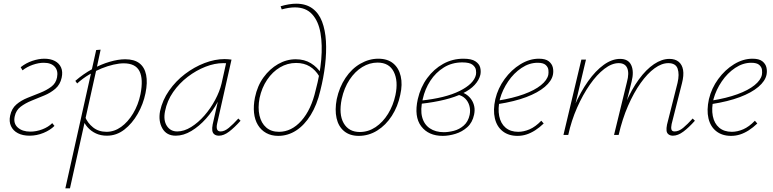

<svg xmlns="http://www.w3.org/2000/svg" viewBox="-20 -731 4188 1040"><path d="M140 4Q103 4 77 -9.5Q51 -23 39.5 -48Q28 -73 35 -105Q43 -143 68.5 -165Q94 -187 129 -201Q164 -215 198 -228.5Q232 -242 257.5 -261Q283 -280 289 -312Q296 -348 276.5 -369.5Q257 -391 217 -391Q189 -391 157.5 -380Q126 -369 102 -350L92 -367Q121 -390 155.5 -401.5Q190 -413 220 -413Q254 -413 277.5 -400.5Q301 -388 311 -365Q321 -342 314 -310Q306 -273 280 -250.5Q254 -228 220 -214Q186 -200 151.5 -186Q117 -172 92 -153Q67 -134 60 -102Q51 -63 76 -40.5Q101 -18 144 -18Q177 -18 209.5 -30.5Q242 -43 263 -64L275 -49Q252 -26 215.5 -11Q179 4 140 4Z M334 289 501 -460 525 -462 501 -350 359 289ZM559 4Q526 4 500 -8Q474 -20 455 -41Q436 -62 427 -89L440 -100Q454 -65 484 -41Q514 -17 557 -17Q599 -17 636 -43.5Q673 -70 701 -116.5Q729 -163 741 -221Q757 -303 735.5 -345.5Q714 -388 650 -388Q626 -388 595 -381Q564 -374 530.5 -360.5Q497 -347 463 -327Q429 -307 398 -279L388 -293Q432 -331 480 -357Q528 -383 574.5 -396.5Q621 -410 658 -410Q707 -410 735 -388.5Q763 -367 771.5 -325.5Q780 -284 768 -226Q756 -167 726 -114.5Q696 -62 653.5 -29Q611 4 559 4Z M932 4Q882 4 859.5 -35.5Q837 -75 847 -129Q860 -189 896 -240.5Q932 -292 982 -330Q1032 -368 1088 -389.5Q1144 -411 1197 -411Q1208 -411 1217 -410Q1226 -409 1234 -408L1156 -61Q1147 -19 1175 -19Q1196 -19 1219.5 -38.5Q1243 -58 1271 -89L1283 -77Q1250 -40 1221 -18Q1192 4 1166 4Q1151 4 1141.5 -3Q1132 -10 1130 -23.5Q1128 -37 1132 -57L1174 -243L1197 -277Q1186 -229 1159.5 -179.5Q1133 -130 1096 -88.5Q1059 -47 1016.5 -21.5Q974 4 932 4ZM940 -19Q977 -19 1015.5 -43Q1054 -67 1087.5 -105.5Q1121 -144 1145.5 -190Q1170 -236 1180 -278L1207 -399L1220 -386Q1215 -388 1206 -388.5Q1197 -389 1189 -389Q1143 -389 1093 -369.5Q1043 -350 997 -315Q951 -280 918 -232.5Q885 -185 874 -129Q864 -80 883.5 -49.5Q903 -19 940 -19Z M1487 5Q1450 5 1422 -10.5Q1394 -26 1377 -54Q1360 -82 1356 -120Q1352 -158 1361 -203Q1374 -266 1407.5 -312Q1441 -358 1486.5 -384Q1532 -410 1582 -410Q1629 -410 1664 -388.5Q1699 -367 1721 -332L1709 -318Q1689 -352 1658 -371Q1627 -390 1584 -390Q1537 -390 1496.5 -366Q1456 -342 1427 -299Q1398 -256 1386 -200Q1376 -147 1385.5 -105.5Q1395 -64 1422 -40.5Q1449 -17 1491 -17Q1559 -17 1612.5 -77Q1666 -137 1690 -243Q1713 -328 1720 -408Q1727 -488 1716 -552Q1705 -616 1671 -653.5Q1637 -691 1577 -691Q1560 -691 1542 -688Q1524 -685 1506 -680L1500 -697Q1523 -704 1544.5 -707.5Q1566 -711 1584 -711Q1637 -711 1672 -685.5Q1707 -660 1724.5 -614Q1742 -568 1745.5 -508Q1749 -448 1741 -379.5Q1733 -311 1715 -240Q1697 -163 1663 -108Q1629 -53 1584 -24Q1539 5 1487 5Z M1923 5Q1875 5 1844 -20.5Q1813 -46 1803 -91Q1793 -136 1804 -194Q1818 -259 1851.5 -309Q1885 -359 1932 -386Q1979 -413 2029 -413Q2079 -413 2109.5 -388Q2140 -363 2150.5 -318.5Q2161 -274 2148 -217Q2135 -154 2102.5 -103.5Q2070 -53 2023.5 -24Q1977 5 1923 5ZM1929 -16Q1975 -16 2014.5 -42.5Q2054 -69 2082 -114.5Q2110 -160 2122 -216Q2138 -292 2113 -342Q2088 -392 2025 -392Q1982 -392 1942.5 -368Q1903 -344 1873.5 -299.5Q1844 -255 1831 -195Q1814 -112 1841.5 -64Q1869 -16 1929 -16Z M2378 5Q2301 5 2261.5 -47Q2222 -99 2243 -194Q2258 -259 2294 -308Q2330 -357 2380.5 -385Q2431 -413 2490 -413Q2534 -413 2555 -399Q2576 -385 2581 -365.5Q2586 -346 2582 -326Q2575 -297 2551 -271Q2527 -245 2486 -225Q2445 -205 2388.5 -191Q2332 -177 2261 -169L2259 -186Q2393 -200 2470 -238.5Q2547 -277 2558 -326Q2560 -336 2558 -351.5Q2556 -367 2540 -380Q2524 -393 2484 -393Q2428 -393 2384 -365.5Q2340 -338 2311 -293.5Q2282 -249 2270 -195Q2256 -137 2266.5 -97Q2277 -57 2308 -36Q2339 -15 2384 -15Q2409 -15 2438.5 -22.5Q2468 -30 2492 -51Q2516 -72 2524 -109Q2529 -135 2522.5 -158Q2516 -181 2500 -197Q2484 -213 2460 -218L2476 -232Q2494 -228 2509 -217Q2524 -206 2534.5 -190Q2545 -174 2549 -154Q2553 -134 2548 -110Q2539 -67 2511 -42Q2483 -17 2447 -6Q2411 5 2378 5Z M2783 5Q2735 5 2703 -20Q2671 -45 2660.5 -90Q2650 -135 2663 -194Q2677 -253 2713.5 -303Q2750 -353 2799 -383Q2848 -413 2899 -413Q2935 -413 2952.5 -399Q2970 -385 2974.5 -365.5Q2979 -346 2975 -326Q2968 -292 2931 -260.5Q2894 -229 2830.5 -205Q2767 -181 2677 -167V-186Q2758 -199 2817 -220.5Q2876 -242 2910 -269.5Q2944 -297 2950 -326Q2952 -337 2950.5 -352Q2949 -367 2936 -379Q2923 -391 2892 -391Q2847 -391 2805 -363Q2763 -335 2732.5 -290Q2702 -245 2688 -195Q2676 -143 2684 -102.5Q2692 -62 2718.5 -39.5Q2745 -17 2787 -17Q2817 -17 2848.5 -30.5Q2880 -44 2912 -77L2925 -62Q2902 -40 2878.5 -25Q2855 -10 2831.5 -2.5Q2808 5 2783 5Z M3625 4Q3611 4 3601.5 -3Q3592 -10 3590.5 -23Q3589 -36 3593 -56L3650 -282Q3661 -329 3650.5 -359Q3640 -389 3600 -389Q3564 -389 3525.5 -361Q3487 -333 3450 -281Q3413 -229 3382 -158Q3351 -87 3331 0H3312Q3335 -94 3368 -170.5Q3401 -247 3440.5 -301Q3480 -355 3522.5 -383.5Q3565 -412 3606 -412Q3637 -412 3656 -396.5Q3675 -381 3680 -352Q3685 -323 3674 -280L3618 -59Q3614 -40 3617 -29.5Q3620 -19 3634 -19Q3657 -19 3680.5 -38.5Q3704 -58 3732 -89L3744 -77Q3711 -40 3681.5 -18Q3652 4 3625 4ZM3032 0 3129 -408H3154L3057 0ZM3039 0Q3059 -84 3092 -159Q3125 -234 3165.5 -291Q3206 -348 3250.5 -380Q3295 -412 3339 -412Q3384 -412 3399.5 -377.5Q3415 -343 3401 -288L3329 0H3306L3376 -287Q3389 -335 3377.5 -362Q3366 -389 3331 -389Q3294 -389 3253.5 -358Q3213 -327 3175 -272.5Q3137 -218 3106 -148Q3075 -78 3058 0Z M3940 5Q3892 5 3860 -20Q3828 -45 3817.5 -90Q3807 -135 3820 -194Q3834 -253 3870.5 -303Q3907 -353 3956 -383Q4005 -413 4056 -413Q4092 -413 4109.5 -399Q4127 -385 4131.5 -365.5Q4136 -346 4132 -326Q4125 -292 4088 -260.5Q4051 -229 3987.5 -205Q3924 -181 3834 -167V-186Q3915 -199 3974 -220.5Q4033 -242 4067 -269.5Q4101 -297 4107 -326Q4109 -337 4107.5 -352Q4106 -367 4093 -379Q4080 -391 4049 -391Q4004 -391 3962 -363Q3920 -335 3889.5 -290Q3859 -245 3845 -195Q3833 -143 3841 -102.5Q3849 -62 3875.5 -39.5Q3902 -17 3944 -17Q3974 -17 4005.5 -30.5Q4037 -44 4069 -77L4082 -62Q4059 -40 4035.5 -25Q4012 -10 3988.5 -2.5Q3965 5 3940 5Z"/></svg>

Font: Ysabeau Office Thin
Style: Italic
Weight: 250
Italic angle: -12°
Designer: Christian Thalmann (Catharsis Fonts)
Version: Version 2.001;gftools[0.9.30]; featfreeze: tnum,lnum,ss02